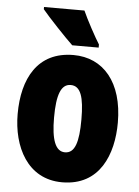

<svg xmlns="http://www.w3.org/2000/svg" viewBox="-55 -809 625 861"><g transform="rotate(5 258.0 -378.0)"><path d="M290 -766H108V-756C134 -724 217 -636 249 -606H368V-620C350 -648 307 -727 290 -766ZM483 -278C483 -460 393 -563 259 -563C97 -563 32 -437 32 -278C32 -132 100 10 257 10C427 10 483 -136 483 -278ZM196 -276C196 -380 215 -428 258 -428C303 -428 319 -379 319 -278C319 -176 303 -125 258 -125C215 -125 196 -177 196 -276Z"/></g></svg>

Font: Noto Sans Hebrew ExtraCondensed Black
Style: Regular
Weight: 900
Width: 2
Designer: Monotype Design Team
Foundry: Monotype Imaging Inc.
Version: Version 2.004